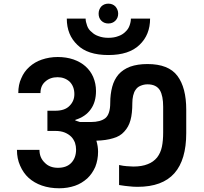

<svg xmlns="http://www.w3.org/2000/svg" viewBox="-20 -1031 1106 1040"><path d="M300.8 -11.2Q249 -11.2 207 -25.9Q165 -40.5 134.8 -67.9Q106.4 -93.8 88.9 -133.8Q71.8 -171.9 71.8 -219.2H193.8Q193.8 -176.8 222.2 -149.9Q248.5 -122.1 293.9 -122.1Q340.8 -122.1 366.2 -148.9Q392.1 -176.3 392.1 -221.2Q392.1 -239.3 386.2 -257.8Q377.9 -278.3 366.2 -290Q352.1 -304.2 331.1 -313Q309.6 -321.8 279.8 -321.8H236.8V-431.2H279.8Q331.5 -431.2 356.9 -458Q382.8 -483.9 382.8 -521Q382.8 -563 356.9 -588.9Q330.1 -612.8 292 -612.8Q252 -612.8 226.1 -589.8Q199.2 -567.4 199.2 -526.9H79.1Q79.1 -572.8 95.2 -606.9Q109.9 -642.6 139.2 -668.9Q168.5 -695.3 206.1 -708Q247.6 -722.2 293 -722.2Q338.9 -722.2 377.9 -709Q416.5 -695.3 442.9 -671.9Q470.7 -647 484.9 -613.8Q500 -578.1 500 -538.1Q500 -479 472.2 -439.9Q443.8 -398.9 388.2 -381.8V-377.9Q391.1 -377.4 395.3 -376Q399.4 -374.5 400.9 -374L413.1 -370.1H472.2Q523.9 -370.1 550.8 -391.1Q577.1 -413.1 577.1 -474.1Q577.1 -520.5 587.9 -561Q598.1 -599.6 622.1 -627.9Q646.5 -655.3 685.1 -669.9Q725.1 -684.1 778.8 -684.1Q893.1 -684.1 940.9 -620.1Q988.8 -556.2 988.8 -437V-310.1Q988.8 -165.5 924.8 -92.8Q859.9 -19 725.1 -19Q701.2 -19 676.8 -22Q662.1 -22.9 625 -28.8V-137.2Q649.9 -131.8 666 -130.9Q692.4 -128.9 702.1 -128.9Q749 -128.9 780.8 -142.1Q810.5 -153.3 831.1 -178.2Q850.1 -203.1 856.9 -235.8Q863.8 -268.1 863.8 -314V-453.1Q863.8 -511.7 846.2 -542Q826.2 -574.2 778.8 -574.2Q759.3 -574.2 740.2 -565.9Q724.1 -559.1 714.8 -544.9Q706.1 -533.7 701.2 -513.2Q696.8 -493.7 696.8 -473.1Q696.8 -416.5 687 -380.9Q677.2 -343.8 652.8 -317.9Q630.4 -292.5 592.8 -282.2Q555.2 -270.5 502 -269Q511.2 -238.8 511.2 -209Q511.2 -165.5 496.1 -127Q479.5 -89.8 453.1 -64.9Q421.9 -37.1 386.2 -24.9Q346.2 -11.2 300.8 -11.2ZM341.8 -930.2H443.8Q443.8 -913.6 452.1 -891.1Q459.5 -870.6 476.1 -857.9Q491.7 -842.3 514.2 -835Q537.1 -826.2 566.9 -826.2Q597.7 -826.2 620.1 -835Q642.6 -842.3 658.2 -857.9Q674.3 -872.1 681.2 -891.1Q689 -912.1 689 -930.2H793Q793 -842.3 735.8 -788.1Q679.2 -732.9 566.9 -732.9Q454.1 -732.9 398.9 -788.1Q341.8 -842.3 341.8 -930.2ZM514.2 -957Q514.2 -979.5 528.8 -996.1Q543.9 -1011.2 566.9 -1011.2Q589.8 -1011.2 605 -996.1Q620.1 -978.5 620.1 -957Q620.1 -934.1 605 -918.9Q589.8 -903.8 566.9 -903.8Q543.9 -903.8 528.8 -918.9Q514.2 -933.6 514.2 -957Z"/></svg>

Font: PoppinsZ SemiBold
Style: Regular
Weight: 600
Designer: Ninad Kale (Devanagari), Jonny Pinhorn (Latin)
Foundry: Indian Type Foundry
Version: Version 3.002;FEAKit 1.0